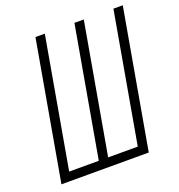

<svg xmlns="http://www.w3.org/2000/svg" viewBox="-126 -798 841 904"><g transform="rotate(-20 294.0 -346.5)"><path d="M28.8 0 150.9 -693.4H197.8L83.5 -43.9H231.9L346.2 -693.4H393.1L278.8 -43.9H427.2L541.5 -693.4H588.4L466.3 0Z"/></g></svg>

Font: CaskaydiaCove NF ExtraLight
Style: Italic
Weight: 200
Italic angle: -10°
Designer: Aaron Bell
Foundry: Saja Typeworks
Version: Version 2111.001; VTT 6.35;Nerd Fonts 3.2.1